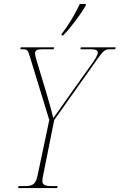

<svg xmlns="http://www.w3.org/2000/svg" viewBox="-20 -954 607 974"><path d="M293 -782 292 -774H300C342 -817 390 -882 415 -926V-934H385C359 -879 326 -824 293 -782ZM72 0H270L272 -10H239C207 -10 195 -18 195 -35C195 -45 196 -52 199 -65L255 -345L473 -653C506 -699 513 -704 539 -704H564L567 -714H390L388 -704H442C467 -704 476 -698 476 -687C476 -676 465 -657 450 -636L317 -449C288 -406 267 -378 250 -355C244 -384 225 -450 214 -487L165 -649C161 -663 158 -674 158 -683C158 -699 169 -704 193 -704H252L255 -714H85L83 -704H94C118 -704 122 -701 132 -665L230 -345L171 -66C162 -22 149 -10 107 -10H74Z"/></svg>

Font: Noto Serif Display Condensed Thin
Style: Italic
Weight: 100
Width: 3
Italic angle: -12°
Designer: Monotype Design Team
Foundry: Monotype Imaging Inc.
Version: Version 2.009